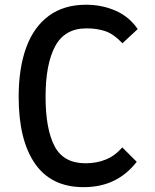

<svg xmlns="http://www.w3.org/2000/svg" viewBox="-20 -754 640 792"><path d="M57 -354Q57 -473 88.2 -558.2Q119.5 -643.5 181.8 -689Q244 -734.5 335 -734.5Q400.5 -734.5 457 -709.8Q513.5 -685 548 -634L485 -575.5Q450.5 -612.5 416 -624.8Q381.5 -637 337 -637Q247 -637 207.5 -563.2Q168 -489.5 168 -355Q168 -222 205 -151.2Q242 -80.5 332.5 -80.5Q378.5 -80.5 416.2 -95.8Q454 -111 484.5 -146L544 -86.5Q504 -35 449.8 -8.5Q395.5 18 324.5 18Q191.5 18 124.2 -79.2Q57 -176.5 57 -354Z"/></svg>

Font: JuliaMono Medium
Style: Regular
Weight: 500
Monospace: yes
Designer: cormullion
Foundry: corm
Version: Version 0.054; ttfautohint (v1.8.4)